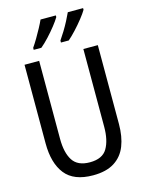

<svg xmlns="http://www.w3.org/2000/svg" viewBox="-138 -1025 840 1116"><g transform="rotate(-15 281.5 -467.0)"><path d="M281 10Q165 10 113 -56Q61 -122 61 -241V-714H149V-245Q149 -161 179 -114.5Q209 -68 282 -68Q358 -68 386.5 -116.5Q415 -165 415 -246V-714H502V-240Q502 -164 480 -108Q458 -52 409 -21Q360 10 281 10ZM299 -796Q313 -816 329.5 -843Q346 -870 360 -897Q374 -924 383 -944H475V-934Q464 -915 441.5 -886.5Q419 -858 393 -830Q367 -802 346 -784H299ZM135 -796Q149 -816 165 -843Q181 -870 195.5 -897Q210 -924 219 -944H311V-934Q300 -915 278 -887Q256 -859 230 -831Q204 -803 181 -784H135Z"/></g></svg>

Font: Noto Sans Mono SemiCondensed
Style: Regular
Weight: 400
Width: 4
Designer: Monotype Design Team
Foundry: Monotype Imaging Inc.
Version: Version 2.014